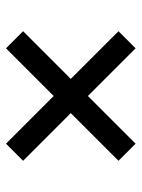

<svg xmlns="http://www.w3.org/2000/svg" viewBox="64 -609 472 640"><g transform="rotate(90 300.0 -289.0)"><path d="M84 -448 141 -505 300 -346 459 -505 516 -448 357 -289 516 -130 459 -73 300 -232 141 -73 84 -130 243 -289Z"/></g></svg>

Font: Radio Canada
Style: Regular
Weight: 400
Designer: Charles Daoud, Etienne Aubert Bonn, Alexandre Saumier Demers, Jacques Le Bailly
Foundry: Radio-Canada
Version: Version 2.104;gftools[0.9.28.dev5+ged2979d]